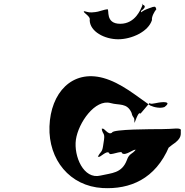

<svg xmlns="http://www.w3.org/2000/svg" viewBox="-20 -1146 978 1017"><path d="M731 -1110C726 -1100 698 -1020 617 -1020C535 -1020 561 -1097 549 -1097C537 -1097 497 -1082 485 -1082C454 -1078 449 -1081 426 -1087C414 -1087 436 -1084 424 -1084C423 -1078 462 -1057 455 -1040C456 -978 535 -938 606 -938C677 -938 766 -978 785 -1040C782 -1057 798 -1085 808 -1097C804 -1108 805 -1113 789 -1109C761 -1099 718 -1086 725 -1067C734 -1059 723 -1061 739 -1061C743 -1064 726 -1078 727 -1088C758 -1110 747 -1118 733 -1122C727 -1124 742 -1134 731 -1110ZM835 -462C789 -462 577 -462 574 -444C553 -426 532 -472 521 -464C518 -446 522 -480 519 -462C524 -434 536 -442 531 -406L526 -373C521 -337 512 -344 499 -317C496 -299 503 -334 500 -316C509 -307 544 -353 559 -335C556 -317 629 -353 626 -335C645 -317 688 -360 701 -352C698 -334 703 -373 700 -355C682 -328 665 -336 652 -298C625 -227 571 -230 512 -216C423 -194 370 -318 382 -406C395 -496 484 -623 566 -600C611 -587 653 -603 677 -548C683 -518 695 -529 691 -499C688 -481 697 -517 694 -499C693 -493 711 -552 721 -546C718 -528 778 -616 775 -598C784 -592 811 -604 845 -605C868 -605 878 -599 851 -579C830 -571 797 -577 776 -587C701 -639 621 -707 527 -733C362 -778 248 -655 242 -476C236 -300 350 -160 523 -150C668 -142 803 -197 876 -370C894 -388 898 -394 863 -410C796 -443 714 -393 704 -319C696 -260 747 -305 803 -305C826 -323 862 -356 891 -378C950 -416 935 -437 938 -459C930 -471 899 -462 835 -462Z"/></svg>

Font: Hussar Przerywany
Style: Obl
Weight: 400
Foundry: Cannot Into Space Fonts
Version: Version 0.982